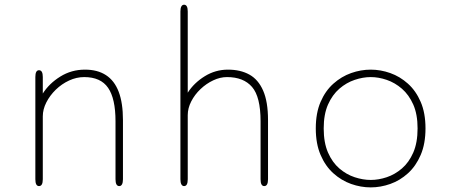

<svg xmlns="http://www.w3.org/2000/svg" viewBox="-20 -782 1897 812"><path d="M484.5 5Q468.5 5 468.5 -24V-269Q468.5 -365 437.2 -410.5Q406 -456 336 -456Q303.5 -456 272.2 -441.5Q241 -427 216 -402.8Q191 -378.5 176 -349Q161 -319.5 161 -290V-24Q161 5 145 5Q129.5 5 129.5 -24V-456.5Q129.5 -485 145 -485Q161 -485 161 -456.5V-386.5Q188 -429 235 -458.2Q282 -487.5 339.5 -487.5Q392.5 -487.5 428.2 -464.2Q464 -441 482 -393.8Q500 -346.5 500 -274V-24Q500 -10 496 -2.5Q492 5 484.5 5Z M1097.5 5Q1082 5 1082 -24V-269Q1082 -372.5 1046 -414.2Q1010 -456 940 -456Q911 -456 881.8 -442.2Q852.5 -428.5 828 -405.2Q803.5 -382 788.8 -353.2Q774 -324.5 774 -295V-24Q774 5 758.5 5Q751 5 747 -2.5Q743 -10 743 -24V-733.5Q743 -747.5 747 -754.8Q751 -762 758.5 -762Q774 -762 774 -733.5V-390Q800.5 -431.5 845.8 -459.5Q891 -487.5 944 -487.5Q997 -487.5 1034.8 -466.5Q1072.5 -445.5 1093 -398.5Q1113.5 -351.5 1113.5 -274V-24Q1113.5 5 1097.5 5Z M1548 10.5Q1506 10.5 1465 -4Q1424 -18.5 1390 -49Q1356 -79.5 1335.8 -126.8Q1315.5 -174 1315.5 -239Q1315.5 -304 1335.8 -351Q1356 -398 1390 -428.2Q1424 -458.5 1465 -473Q1506 -487.5 1548 -487.5Q1589.5 -487.5 1630.5 -473Q1671.5 -458.5 1705.2 -428.2Q1739 -398 1759.2 -351Q1779.5 -304 1779.5 -239Q1779.5 -174 1759.2 -126.8Q1739 -79.5 1705.2 -49Q1671.5 -18.5 1630.5 -4Q1589.5 10.5 1548 10.5ZM1548 -21Q1581 -21 1615.5 -32.5Q1650 -44 1679.8 -69.5Q1709.5 -95 1727.8 -136.8Q1746 -178.5 1746 -239Q1746 -298.5 1727.8 -339.8Q1709.5 -381 1679.8 -406.8Q1650 -432.5 1615.5 -444.2Q1581 -456 1548 -456Q1515 -456 1480 -444.2Q1445 -432.5 1415.2 -406.8Q1385.5 -381 1367.2 -339.8Q1349 -298.5 1349 -239Q1349 -178.5 1367.2 -136.8Q1385.5 -95 1415.2 -69.5Q1445 -44 1480 -32.5Q1515 -21 1548 -21Z"/></svg>

Font: Sono ExtraLight Monospace ExtraLight
Style: Regular
Weight: 250
Version: Version 2.112